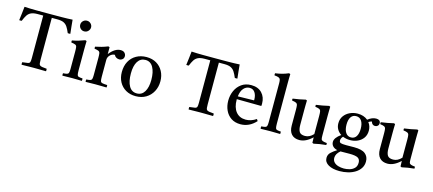

<svg xmlns="http://www.w3.org/2000/svg" viewBox="-66 -1440 5369 2380"><g transform="rotate(15 2618.5 -250.0)"><path d="M183 1Q181 -14 183 -31Q233 -36 254 -40.5Q275 -45 280 -60Q285 -75 285 -111V-657H213Q160 -657 129.5 -642.5Q99 -628 80.5 -599Q62 -570 44 -525Q28 -523 12 -525Q18 -573 23.5 -617Q29 -661 33 -702Q98 -698 177 -697.5Q256 -697 341 -697Q427 -697 506.5 -697.5Q586 -698 650 -702Q654 -662 658 -617.5Q662 -573 668 -525Q651 -523 635 -525Q616 -571 597 -600Q578 -629 548.5 -643Q519 -657 466 -657H395V-124Q395 -93 397 -75Q399 -57 408.5 -49Q418 -41 439 -37.5Q460 -34 497 -31Q500 -15 497 1Q476 1 446.5 0.5Q417 0 388 -0.5Q359 -1 339 -1Q320 -1 291.5 -0.5Q263 0 233.5 0.5Q204 1 183 1Z M957 1Q929 1 899 0Q869 -1 834 -1Q802 -1 769.5 0Q737 1 707 1Q704 -15 707 -30Q741 -32 757 -36.5Q773 -41 778 -56Q783 -71 783 -104V-328Q783 -367 780 -386Q777 -405 761.5 -412.5Q746 -420 708 -425Q705 -439 708 -451Q752 -459 792 -471Q832 -483 869 -497L886 -491Q885 -460 884.5 -433Q884 -406 884 -382V-114Q884 -75 888.5 -58Q893 -41 908.5 -36.5Q924 -32 957 -30Q960 -15 957 1ZM757 -667Q757 -696 777.5 -716Q798 -736 827 -736Q855 -736 875.5 -716Q896 -696 896 -668Q896 -642 876 -620.5Q856 -599 825 -599Q797 -599 777 -619Q757 -639 757 -667Z M1005 1Q1002 -15 1005 -30Q1039 -32 1055 -36.5Q1071 -41 1076 -56Q1081 -71 1081 -104V-328Q1081 -367 1077.5 -386Q1074 -405 1058.5 -412.5Q1043 -420 1006 -425Q1003 -439 1006 -451Q1046 -459 1084 -469.5Q1122 -480 1164 -497L1181 -491V-403Q1251 -492 1324 -492Q1359 -492 1376 -473.5Q1393 -455 1393 -432Q1393 -405 1375 -390.5Q1357 -376 1334 -376Q1315 -376 1296.5 -386Q1278 -396 1269 -417Q1235 -417 1208.5 -390.5Q1182 -364 1182 -329V-114Q1182 -75 1186.5 -58Q1191 -41 1210.5 -36.5Q1230 -32 1274 -30Q1276 -16 1274 1Q1240 1 1204 0Q1168 -1 1130 -1Q1093 -1 1064.5 0Q1036 1 1005 1Z M1649 12Q1576 12 1521.5 -19.5Q1467 -51 1437 -106.5Q1407 -162 1407 -234Q1407 -312 1438.5 -370Q1470 -428 1527 -460Q1584 -492 1658 -492Q1731 -492 1785 -460Q1839 -428 1869 -372Q1899 -316 1899 -245Q1899 -172 1867.5 -113.5Q1836 -55 1780 -21.5Q1724 12 1649 12ZM1520 -246Q1520 -144 1553.5 -84.5Q1587 -25 1654 -25Q1718 -25 1752 -81.5Q1786 -138 1786 -233Q1786 -334 1752 -394Q1718 -454 1653 -454Q1589 -454 1554.5 -399Q1520 -344 1520 -246Z M2327 1Q2325 -14 2327 -31Q2377 -36 2398 -40.5Q2419 -45 2424 -60Q2429 -75 2429 -111V-657H2357Q2304 -657 2273.5 -642.5Q2243 -628 2224.5 -599Q2206 -570 2188 -525Q2172 -523 2156 -525Q2162 -573 2167.5 -617Q2173 -661 2177 -702Q2242 -698 2321 -697.5Q2400 -697 2485 -697Q2571 -697 2650.5 -697.5Q2730 -698 2794 -702Q2798 -662 2802 -617.5Q2806 -573 2812 -525Q2795 -523 2779 -525Q2760 -571 2741 -600Q2722 -629 2692.5 -643Q2663 -657 2610 -657H2539V-124Q2539 -93 2541 -75Q2543 -57 2552.5 -49Q2562 -41 2583 -37.5Q2604 -34 2641 -31Q2644 -15 2641 1Q2620 1 2590.5 0.5Q2561 0 2532 -0.5Q2503 -1 2483 -1Q2464 -1 2435.5 -0.5Q2407 0 2377.5 0.5Q2348 1 2327 1Z M2993 12Q2922 12 2873 -21Q2824 -54 2798.5 -109.5Q2773 -165 2773 -232Q2773 -301 2799.5 -360Q2826 -419 2877 -455.5Q2928 -492 3001 -492Q3089 -492 3138.5 -439.5Q3188 -387 3188 -304Q3188 -294 3187.5 -286.5Q3187 -279 3186 -274L2871 -277Q2871 -273 2871 -270Q2871 -172 2916 -116Q2961 -60 3042 -60Q3110 -60 3176 -104Q3186 -92 3191 -81Q3106 12 2993 12ZM2874 -314 3081 -318Q3082 -320 3082 -323.5Q3082 -327 3082 -328Q3082 -382 3058.5 -418Q3035 -454 2989 -454Q2946 -454 2914 -419Q2882 -384 2874 -314Z M3502 1Q3473 1 3443 0Q3413 -1 3376 -1Q3339 -1 3310 0Q3281 1 3251 1Q3248 -15 3251 -30Q3285 -32 3301 -36.5Q3317 -41 3322 -56Q3327 -71 3327 -104V-605Q3327 -636 3321.5 -651.5Q3316 -667 3298.5 -673.5Q3281 -680 3246 -683Q3243 -696 3246 -710Q3286 -715 3328 -725.5Q3370 -736 3414 -755L3431 -749Q3430 -727 3429.5 -699Q3429 -671 3429 -638V-114Q3429 -75 3433.5 -58Q3438 -41 3453.5 -36.5Q3469 -32 3502 -30Q3504 -15 3502 1Z M3749 12Q3684 12 3648.5 -26.5Q3613 -65 3613 -138V-340Q3613 -379 3609.5 -398Q3606 -417 3590.5 -425Q3575 -433 3538 -438Q3533 -451 3538 -463Q3581 -469 3620.5 -476Q3660 -483 3700 -493L3715 -486Q3714 -455 3713.5 -427.5Q3713 -400 3713 -376V-174Q3713 -114 3731.5 -84.5Q3750 -55 3804 -55Q3834 -55 3860.5 -68.5Q3887 -82 3911 -108V-340Q3911 -379 3907.5 -398Q3904 -417 3888.5 -425Q3873 -433 3836 -438Q3833 -451 3836 -463Q3879 -469 3918.5 -476Q3958 -483 3999 -493L4014 -486Q4013 -455 4012.5 -427.5Q4012 -400 4012 -376V-117Q4012 -87 4015.5 -72Q4019 -57 4035.5 -50.5Q4052 -44 4090 -40Q4091 -28 4090 -15Q4047 -11 4008 -5Q3969 1 3932 10L3916 3L3914 -67Q3831 12 3749 12Z M4329 255Q4241 255 4187 224Q4133 193 4133 138Q4133 95 4163 67Q4193 39 4237 11Q4198 2 4178 -20.5Q4158 -43 4158 -74Q4158 -128 4237 -183Q4204 -204 4184 -237.5Q4164 -271 4164 -315Q4164 -370 4192.5 -409.5Q4221 -449 4267.5 -470.5Q4314 -492 4367 -492Q4445 -492 4497 -449Q4551 -492 4603 -492Q4629 -492 4644 -480.5Q4659 -469 4659 -447Q4659 -425 4645 -412Q4631 -399 4611 -399Q4592 -399 4578.5 -410.5Q4565 -422 4561 -443Q4547 -440 4538.5 -436Q4530 -432 4519 -425Q4553 -382 4553 -323Q4553 -268 4526 -229.5Q4499 -191 4454.5 -170.5Q4410 -150 4357 -150Q4307 -150 4264 -168Q4239 -143 4239 -115Q4239 -90 4258 -83.5Q4277 -77 4328 -77Q4351 -77 4383 -77.5Q4415 -78 4430 -78Q4530 -78 4574 -42.5Q4618 -7 4618 55Q4618 104 4594 141.5Q4570 179 4529 204.5Q4488 230 4436.5 242.5Q4385 255 4329 255ZM4280 16Q4226 61 4226 111Q4226 146 4247 168Q4268 190 4302 200Q4336 210 4374 210Q4408 210 4445 200Q4482 190 4508 164.5Q4534 139 4534 93Q4534 51 4504.5 33Q4475 15 4395 15Q4376 15 4348 15.5Q4320 16 4286 16Q4283 16 4280 16ZM4359 -185Q4403 -185 4426.5 -220.5Q4450 -256 4450 -319Q4450 -383 4426 -420Q4402 -457 4356 -457Q4313 -457 4289.5 -422.5Q4266 -388 4266 -325Q4266 -261 4290.5 -223Q4315 -185 4359 -185Z M4880 12Q4815 12 4779.5 -26.5Q4744 -65 4744 -138V-340Q4744 -379 4740.5 -398Q4737 -417 4721.5 -425Q4706 -433 4669 -438Q4664 -451 4669 -463Q4712 -469 4751.5 -476Q4791 -483 4831 -493L4846 -486Q4845 -455 4844.5 -427.5Q4844 -400 4844 -376V-174Q4844 -114 4862.5 -84.5Q4881 -55 4935 -55Q4965 -55 4991.5 -68.5Q5018 -82 5042 -108V-340Q5042 -379 5038.5 -398Q5035 -417 5019.5 -425Q5004 -433 4967 -438Q4964 -451 4967 -463Q5010 -469 5049.5 -476Q5089 -483 5130 -493L5145 -486Q5144 -455 5143.5 -427.5Q5143 -400 5143 -376V-117Q5143 -87 5146.5 -72Q5150 -57 5166.5 -50.5Q5183 -44 5221 -40Q5222 -28 5221 -15Q5178 -11 5139 -5Q5100 1 5063 10L5047 3L5045 -67Q4962 12 4880 12Z"/></g></svg>

Font: Tiro Telugu
Style: Regular
Weight: 400
Designer: Telugu: John Hudson & Fiona Ross. Latin: John Hudson.
Foundry: Tiro Typeworks Ltd.
Version: Version 1.52